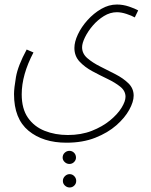

<svg xmlns="http://www.w3.org/2000/svg" viewBox="-20 -579 668 849"><path d="M42 -163Q42 -188 50.5 -238Q59 -288 98 -360L128 -347Q76 -248 76 -162Q76 -98 103.5 -58.5Q131 -19 177.5 -0.5Q224 18 280 18Q339 18 386 -0.5Q433 -19 466.5 -46.5Q500 -74 517.5 -102.5Q535 -131 535 -151Q535 -177 512 -195.5Q489 -214 455.5 -230Q422 -246 388.5 -264Q355 -282 332 -306.5Q309 -331 309 -367Q309 -394 324.5 -427Q340 -460 367 -490Q394 -520 427.5 -539.5Q461 -559 497 -559Q524 -559 550.5 -550Q577 -541 591 -533L576 -502Q562 -510 539 -517.5Q516 -525 497 -525Q467 -525 439.5 -508Q412 -491 390.5 -466Q369 -441 356 -414.5Q343 -388 343 -370Q343 -342 366 -322Q389 -302 423 -285Q457 -268 491 -250.5Q525 -233 548 -210.5Q571 -188 571 -156Q571 -129 551.5 -93.5Q532 -58 494.5 -25Q457 8 401.5 30Q346 52 274 52Q170 52 106 -1Q42 -54 42 -163ZM287 146Q275 146 266 137.5Q257 129 257 118Q257 105 266 96.5Q275 88 287 88Q299 88 307.5 96.5Q316 105 316 118Q316 129 307.5 137.5Q299 146 287 146ZM288 250Q276 250 267 241.5Q258 233 258 221Q258 209 267 200Q276 191 288 191Q300 191 308.5 200Q317 209 317 221Q317 233 308.5 241.5Q300 250 288 250Z"/></svg>

Font: Noto Sans Arabic UI XCn XLt
Style: Regular
Weight: 200
Width: 2
Designer: Monotype Design Team, Nadine Chahine and Nizar Qandah
Foundry: Monotype Imaging Inc.
Version: Version 2.010; ttfautohint (v1.8.4.7-5d5b)